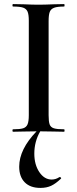

<svg xmlns="http://www.w3.org/2000/svg" viewBox="-20 -645 378 940"><path d="M294 0Q263 0 245 -1L177 -2Q148 48 148 107Q148 161 172.5 197.5Q197 234 233 234Q253 234 271 222H273Q276 222 278.5 225Q281 228 278 230Q253 254 230.5 264.5Q208 275 178 275Q128 275 101 247.5Q74 220 74 171Q74 86 159 -2L92 -1Q75 0 44 0Q41 0 41 -6Q41 -12 44 -12Q78 -12 93.5 -17Q109 -22 115 -36.5Q121 -51 121 -81V-544Q121 -574 115 -588Q109 -602 93.5 -607.5Q78 -613 44 -613Q41 -613 41 -619Q41 -625 44 -625L96 -624Q140 -622 168 -622Q198 -622 244 -624L294 -625Q296 -625 296 -619Q296 -613 294 -613Q261 -613 245 -607Q229 -601 223.5 -586.5Q218 -572 218 -542V-81Q218 -50 223 -36Q228 -22 243.5 -17Q259 -12 294 -12Q296 -12 296 -6Q296 0 294 0Z"/></svg>

Font: Cormorant Garamond SemiBold
Style: Regular
Weight: 600
Designer: Christian Thalmann (Catharsis Fonts)
Version: Version 3.000